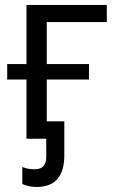

<svg xmlns="http://www.w3.org/2000/svg" viewBox="-20 -555 468 768"><path d="M407.2 -466.8H167V-298.8H335.9V-236.8H167V0H85.9V-236.8H8.8V-298.8H85.9V-535.2H407.2ZM237.3 -69.8V65.9Q237.3 192.9 126 192.9Q98.6 192.9 69.3 181.2V112.8Q89.4 122.1 119.1 122.1Q165 122.1 165 73.2V-69.8Z"/></svg>

Font: Open Sans ACDW
Style: acdw
Weight: 400
Foundry: Ascender Corporation
Version: Version 1.10